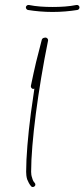

<svg xmlns="http://www.w3.org/2000/svg" viewBox="-20 -737 339 771"><path d="M291 -697C296 -698 300 -703 299 -709C298 -714 293 -718 287 -717C258 -711 224 -709 191 -709C158 -709 125 -711 96 -717C91 -718 85 -714 84 -709C83 -704 87 -698 92 -697C122 -692 157 -689 191 -689C226 -689 260 -692 291 -697ZM104 -392C103 -387 107 -381 112 -380C114 -380 117 -380 118 -381C113 -348 109 -315 104 -283C92 -190 85 -106 85 -47C85 -38 86 -27 89 -17C93 -7 98 3 105 11C108 15 115 15 119 11C123 8 123 1 119 -3C114 -8 111 -15 109 -23C106 -31 105 -39 105 -47C105 -106 112 -188 124 -281C136 -373 153 -476 173 -574C174 -581 168 -587 161 -586L156 -585C152 -584 149 -581 148 -578C139 -544 132 -516 125 -488C118 -459 112 -430 104 -392Z"/></svg>

Font: Mistral SingleLine OTF-SVG Regular
Style: Regular
Weight: 300
Designer: François Chastanet, Élisa Garzelli, Anais Alves, Morgane Autin
Foundry: institut supérieur des arts et du design Toulouse / isdaT
Version: Version 1.000;hotconv 1.0.117;makeotfexe 2.5.65602 DEVELOPME